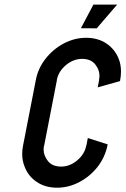

<svg xmlns="http://www.w3.org/2000/svg" viewBox="-20 -829 558 853"><path d="M414.1 -440.9 420.4 -473.6H419.9Q421.9 -483.9 421.9 -493.2Q421.9 -519.5 402.6 -543.5Q383.3 -567.4 344.7 -567.4Q306.2 -567.4 273.2 -540Q240.2 -512.7 232.4 -473.6H232.9L176.3 -182.6H175.8Q173.8 -172.9 173.8 -164.1Q173.8 -137.2 193.4 -113Q212.9 -88.9 251.5 -88.9Q290 -88.9 323 -116.5Q356 -144 363.3 -182.6H363.8L370.1 -215.8L458.5 -187.5Q447.3 -130.9 413.8 -88.1Q380.4 -45.4 332.8 -20.3Q285.2 4.9 233.4 4.9Q181.6 4.9 143.8 -20.3Q106 -45.4 89.4 -88.4Q78.6 -114.7 78.6 -145Q78.6 -163.1 82.5 -182.6L139.2 -473.6Q148.9 -525.4 182.4 -568.1Q215.8 -610.8 263.4 -636Q311 -661.1 362.8 -661.1Q414.6 -661.1 452.4 -636Q490.2 -610.8 507.3 -567.9Q517.6 -542 517.6 -511.2Q517.6 -491.2 513.2 -468.8ZM395 -808.6H500.5L409.7 -703.1L339.4 -703.6Z"/></svg>

Font: Lambda
Style: Italic
Weight: 400
Italic angle: -11°
Designer: GGBotNet
Version: 0.22